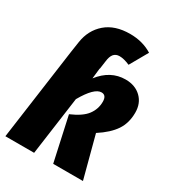

<svg xmlns="http://www.w3.org/2000/svg" viewBox="-187 -863 874 966"><g transform="rotate(30 249.5 -380.0)"><path d="M502.9 -429.2Q502.9 -369.1 473.9 -325.7Q444.8 -282.2 382.8 -242.2L446.8 0H273.9L217.8 -255.9Q282.7 -283.7 308.3 -318.1Q334 -352.5 334 -395Q334 -433.1 305.2 -433.1Q263.7 -433.1 210 -338.9L163.1 0H-3.9L69.8 -532.2L79.1 -594.2Q90.3 -668.9 142.8 -714.4Q195.3 -759.8 283.2 -759.8Q356.4 -759.8 412.1 -725.1L353 -621.1Q318.4 -636.2 293 -636.2Q271.5 -636.2 259.5 -622.1Q247.6 -607.9 244.1 -577.1L237.8 -532.2H236.8L230 -471.2Q291 -549.8 377.9 -549.8Q434.1 -549.8 468.5 -516.6Q502.9 -483.4 502.9 -429.2Z"/></g></svg>

Font: Fira Sans Compressed ExtraBold
Style: Italic
Weight: 800
Width: 3
Italic angle: -8°
Designer: Carrois Corporate & Edenspiekermann AG
Foundry: Carrois Corporate GbR & Edenspiekermann AG
Version: Version 4.203;PS 004.203;hotconv 1.0.88;makeotf.lib2.5.64775